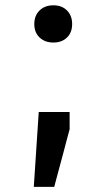

<svg xmlns="http://www.w3.org/2000/svg" viewBox="-20 -558 402 738"><path d="M109.9 160.2 128.9 -127.4H247.6V-61Q241.2 -39.1 235.6 -16.8Q230 5.4 224.1 27.3Q218.3 49.3 212.2 71.5Q206.1 93.8 200.2 116Q194.3 138.2 188.5 160.2ZM185.1 -394.5Q152.8 -394.5 132.3 -413.8Q111.8 -433.1 111.8 -465.3Q111.8 -498 132.1 -517.8Q152.3 -537.6 185.1 -537.6Q217.8 -537.6 237.5 -517.8Q257.3 -498 257.3 -465.3Q257.3 -433.1 237.5 -413.8Q217.8 -394.5 185.1 -394.5Z"/></svg>

Font: Comme SemiBold
Style: Regular
Weight: 600
Version: Version 1.000;gftools[0.9.27]